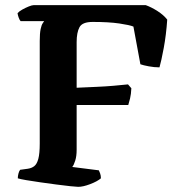

<svg xmlns="http://www.w3.org/2000/svg" viewBox="-20 -724 688 744"><path d="M283 0Q276 0 252.5 -2.5Q229 -5 198.5 -9Q168 -13 136.5 -17.5Q105 -22 81.5 -26Q58 -30 49 -33Q49 -42 51.5 -51.5Q54 -61 58 -66L87 -70Q102 -72 112.5 -80Q123 -88 128.5 -108.5Q134 -129 134 -168V-565Q134 -595 137.5 -611.5Q141 -628 146 -634.5Q151 -641 151 -642H60Q56 -646 52.5 -655.5Q49 -665 48 -673Q54 -680 66.5 -687Q79 -694 91.5 -699Q104 -704 110 -704H545Q567 -696 590.5 -681Q614 -666 628 -648Q624 -589 614.5 -538Q605 -487 598 -463Q578 -463 556.5 -467Q535 -471 524 -475L497 -621Q483 -627 442.5 -633Q402 -639 339 -639Q299 -639 288 -618.5Q277 -598 277 -561V-384Q321 -386 355 -387.5Q389 -389 418.5 -391.5Q448 -394 476 -397L489 -382Q488 -359 484 -342.5Q480 -326 477 -317H277V-143Q277 -119 271.5 -101.5Q266 -84 260 -77L363 -64Q365 -60 368 -52Q371 -44 371 -33Q357 -21 329.5 -10.5Q302 0 283 0Z"/></svg>

Font: Texturina Medium 12pt
Style: Bold
Weight: 700
Version: Version 1.002